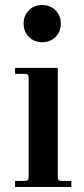

<svg xmlns="http://www.w3.org/2000/svg" viewBox="-20 -744 336 764"><path d="M95 -597Q74 -618 74 -650Q74 -682 95 -703Q116 -724 148 -724Q180 -724 201 -703Q222 -682 222 -650Q222 -618 201 -597Q180 -576 148 -576Q116 -576 95 -597ZM40 0V-24H78Q87 -24 90.5 -27.5Q94 -31 94 -40V-434Q94 -443 90.5 -446.5Q87 -450 78 -450H40V-474H210V-40Q210 -31 213.5 -27.5Q217 -24 226 -24H264V0Z"/></svg>

Font: Old Standard TT
Style: Bold
Weight: 700
Designer: Alexey Kryukov <alexios@thessalonica.org.ru>
Version: Version 2.2